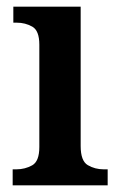

<svg xmlns="http://www.w3.org/2000/svg" viewBox="-20 -556 357 576"><path d="M18 0V-48H29Q55 -48 76.5 -60Q98 -72 98 -115V-422Q98 -464 77 -476Q56 -488 30 -488H20V-536H222V-118Q222 -73 243.5 -60.5Q265 -48 291 -48H303V0Z"/></svg>

Font: Noto Serif Bengali SemiCondensed SemiBold
Style: Regular
Weight: 600
Width: 4
Designer: Juan Bruce, Universal Thirst, Indian Type Foundry and the Monotype Design Team.
Foundry: Monotype Imaging Inc.
Version: Version 2.003; ttfautohint (v1.8.4.7-5d5b)